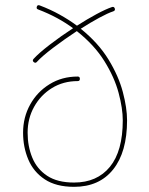

<svg xmlns="http://www.w3.org/2000/svg" viewBox="-20 -722 577 743"><path d="M266.6 1Q196.8 1 153.1 -28.1Q109.4 -57.1 89.4 -105Q69.3 -152.8 69.3 -208.5Q69.3 -268.1 96.7 -317.4Q124 -366.7 171.9 -396.2Q219.7 -425.8 280.8 -425.8Q289.1 -425.8 289.1 -417Q289.1 -408.2 280.8 -408.2Q224.6 -408.2 180.9 -381.1Q137.2 -354 112.1 -308.8Q86.9 -263.7 86.9 -208.5Q86.9 -155.8 105 -111.8Q123 -67.9 162.6 -41.7Q202.1 -15.6 266.6 -15.6Q355.5 -15.6 405.3 -76.4Q455.1 -137.2 455.1 -256.3Q455.1 -302.2 439 -362.5Q422.9 -422.9 384 -485.4Q345.2 -547.9 277.3 -601.6Q229 -569.8 185.5 -536.9Q142.1 -503.9 122.6 -482.4Q117.2 -476.1 110.4 -481.9Q104 -487.3 109.9 -494.1Q130.4 -516.6 172.6 -549.1Q214.8 -581.5 262.7 -612.8Q234.4 -633.8 200.7 -652.1Q167 -670.4 127.4 -685.5Q119.6 -688 122.6 -696.3Q125 -704.1 133.3 -701.2Q175.8 -685.1 211.7 -665Q247.6 -645 277.8 -622.6Q317.4 -647.9 353.8 -667.5Q390.1 -687 413.6 -694.8Q421.4 -697.3 424.3 -689Q426.8 -681.2 418.5 -678.2Q397.5 -671.4 363.8 -653.1Q330.1 -634.8 292.5 -610.8Q360.8 -555.7 399.9 -491.7Q439 -427.7 455.3 -366Q471.7 -304.2 471.7 -256.3Q471.7 -133.8 418 -66.4Q364.3 1 266.6 1Z"/></svg>

Font: Mikhak-FD Thin
Style: Regular
Weight: 100
Designer: Amin Abedi
Version: Version 3.2